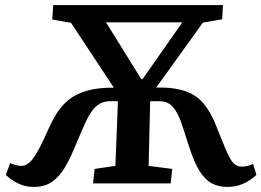

<svg xmlns="http://www.w3.org/2000/svg" viewBox="-20 -723 1031 757"><path d="M445 -324H410Q389 -323 372.5 -313.5Q356 -304 342 -284.5Q328 -265 315 -236Q307 -217 297.5 -196Q288 -175 274 -141Q257 -99 236.5 -64Q216 -29 187 -7.5Q158 14 113 14Q81 14 54 1.5Q27 -11 3 -33L20 -80Q31 -75 42.5 -72Q54 -69 65 -69Q77 -69 88.5 -76.5Q100 -84 112 -100.5Q124 -117 138 -144Q152 -171 169 -210Q184 -244 200.5 -271Q217 -298 237.5 -318Q258 -338 285 -351Q312 -364 347.5 -371Q383 -378 429 -377L260 -633L186 -646L190 -703H859L856 -647L780 -634L596 -378Q667 -379 711 -363.5Q755 -348 783 -314.5Q811 -281 833 -225Q840 -208 846.5 -191.5Q853 -175 859.5 -159.5Q866 -144 872 -129Q882 -106 891 -92Q900 -78 910.5 -72Q921 -66 933 -66Q945 -66 956.5 -69Q968 -72 978 -77L991 -33Q965 -10 937.5 2Q910 14 876 14Q841 14 814.5 -0.5Q788 -15 767 -48.5Q746 -82 727 -140Q719 -164 712 -187Q705 -210 696 -236Q681 -280 661 -302Q641 -324 608 -324H572L566 -69L659 -57L653 0H347L353 -57L435 -69ZM398 -635 537 -411H542L699 -635Z"/></svg>

Font: Literata 18pt SemiBold
Style: Italic
Weight: 600
Italic angle: -2°
Designer: Latin by Veronika Burian and Jose Scaglione. Greek by Irene Vlachou. Cyrillic by Vera Evstafieva
Foundry: TypeTogether
Version: Version 3.103;gftools[0.9.29]